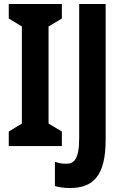

<svg xmlns="http://www.w3.org/2000/svg" viewBox="-20 -734 622 965"><path d="M291 0V-73L224 -113V-601L291 -641V-714H24V-641L90 -601V-113L24 -73V0ZM331 211C446 211 511 153 511 -32V-714H378V-42C378 70 351 89 311 89C290 89 272 85 256 79V201C279 208 304 211 331 211Z"/></svg>

Font: Noto Sans Gurmukhi ExtraCondensed
Style: Bold
Weight: 700
Width: 2
Designer: Jelle Bosma - Monotype Design Team
Foundry: Monotype Imaging Inc.
Version: Version 2.004